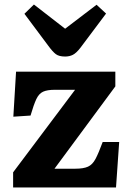

<svg xmlns="http://www.w3.org/2000/svg" viewBox="-20 -829 574 849"><path d="M38 0V-67L312 -432H223Q189 -432 170.5 -423.5Q152 -415 140.5 -390.5Q129 -366 115 -318L39 -313L51 -512H490V-447L221 -83H313Q349 -83 369 -92Q389 -101 402.5 -126.5Q416 -152 434 -201H507L493 0ZM268 -579Q241 -579 227 -589.5Q213 -600 194 -626L88 -768L130 -809L268 -702L407 -808L449 -769L335 -617Q317 -594 302 -586.5Q287 -579 268 -579Z"/></svg>

Font: Literata
Style: Bold
Weight: 700
Designer: Latin by Veronika Burian and Jose Scaglione. Greek by Irene Vlachou. Cyrillic by Vera Evstafieva.
Foundry: TypeTogether
Version: Version 3.103; ttfautohint (v1.8.4.7-5d5b);gftools[0.9.29]